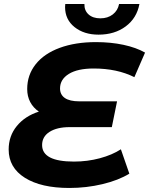

<svg xmlns="http://www.w3.org/2000/svg" viewBox="-20 -921 740 953"><path d="M278 -482Q278 -451 302 -434.5Q326 -418 374 -418H561L535 -290H325Q263 -290 226 -266.5Q189 -243 189 -201Q189 -119 347 -119Q414 -119 475.5 -135.5Q537 -152 580 -180L622 -59Q568 -26 488.5 -7Q409 12 324 12Q184 12 103.5 -38.5Q23 -89 23 -179Q23 -246 63.5 -295.5Q104 -345 173 -367Q145 -386 130 -414.5Q115 -443 115 -479Q115 -549 157 -602Q199 -655 276.5 -683.5Q354 -712 456 -712Q530 -712 593 -698.5Q656 -685 700 -660L647 -538Q561 -581 445 -581Q365 -581 321.5 -554Q278 -527 278 -482ZM303 -886Q303 -896 304 -901H399Q398 -869 419.5 -849.5Q441 -830 478 -830Q515 -830 540 -849.5Q565 -869 571 -901H672Q659 -831 604 -790Q549 -749 469 -749Q397 -749 350 -786.5Q303 -824 303 -886Z"/></svg>

Font: Montserrat Alternates
Style: Bold Italic
Weight: 700
Italic angle: -11.3°
Designer: Julieta Ulanovsky
Foundry: Julieta Ulanovsky
Version: Version 7.200